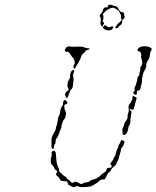

<svg xmlns="http://www.w3.org/2000/svg" viewBox="-20 -807 677 832"><path d="M503 -195Q504 -199 505.5 -199.5Q507 -200 513 -198Q522 -195 519 -189Q517 -186 516 -180.5Q515 -175 509.5 -169.5Q504 -164 504 -158Q504 -152 501.5 -146Q499 -140 496 -126.5Q493 -113 489 -108Q485 -103 485 -99Q485 -94 468 -80Q461 -73 459.5 -68Q458 -63 453 -60.5Q448 -58 444 -50Q437 -32 433 -30Q429 -29 422.5 -29Q416 -29 411.5 -24Q407 -19 398.5 -13.5Q390 -8 381.5 -3Q373 2 349.5 3.5Q326 5 322 2Q316 -3 306 2L299 5L287 -1Q278 -5 276 -7Q274 -9 274 -13Q272 -19 270 -20.5Q268 -22 259 -22Q249 -22 245 -24Q241 -26 238 -33Q235 -40 231 -42Q218 -49 226 -60Q229 -63 228.5 -64.5Q228 -66 222 -70Q216 -74 215 -79Q214 -84 207 -91Q203 -95 202 -97Q201 -99 200.5 -101.5Q200 -104 200 -111Q200 -123 202.5 -128.5Q205 -134 204 -139Q202 -148 207.5 -152Q213 -156 219 -150Q223 -146 223 -131Q225 -94 231 -85Q236 -78 236 -70Q236 -62 242 -58.5Q248 -55 250.5 -51Q253 -47 260.5 -43Q268 -39 270 -34.5Q272 -30 276.5 -28Q281 -26 286 -20Q292 -11 300 -17Q307 -23 320 -15Q328 -10 331.5 -9.5Q335 -9 341 -13Q347 -17 355 -17Q363 -17 368.5 -22Q374 -27 383 -29Q388 -29 395 -32.5Q402 -36 408.5 -40.5Q415 -45 419 -50Q425 -56 433 -60.5Q441 -65 441 -70Q442 -76 444 -78Q446 -80 454 -80Q469 -80 462 -91Q458 -97 458 -98.5Q458 -100 465 -108Q472 -116 472 -119.5Q472 -123 476 -127.5Q480 -132 480 -136Q486 -159 490 -165Q493 -168 493 -173Q493 -178 497.5 -183.5Q502 -189 503 -195ZM261 -374Q263 -374 267.5 -369Q272 -364 272 -361Q272 -359 267 -356Q262 -353 260 -353Q258 -353 259 -341.5Q260 -330 263.5 -325.5Q267 -321 266 -314Q264 -296 257 -288Q251 -281 251 -278Q251 -275 248 -268Q245 -261 246 -257.5Q247 -254 243.5 -248Q240 -242 237 -231Q230 -211 224 -206Q221 -203 221 -194.5Q221 -186 217 -181.5Q213 -177 214 -171Q214 -166 212.5 -163.5Q211 -161 207 -162Q202 -164 203 -181Q203 -191 203 -199Q203 -214 212 -228Q222 -244 222 -251Q222 -254 225.5 -263.5Q229 -273 230 -285.5Q231 -298 235.5 -305Q240 -312 240.5 -322.5Q241 -333 245.5 -341Q250 -349 251.5 -350.5Q253 -352 253 -358.5Q253 -365 255.5 -369.5Q258 -374 261 -374ZM555 -389Q557 -395 562 -389Q564 -387 566 -387Q569 -387 571 -383.5Q573 -380 571.5 -377.5Q570 -375 567 -363Q565 -353 563 -346.5Q561 -340 559.5 -336Q558 -332 556 -331.5Q554 -331 552 -332Q544 -337 542 -333Q541 -331 546 -328Q550 -325 550 -322.5Q550 -320 547 -302Q545 -293 545 -282Q545 -271 540.5 -265Q536 -259 536 -251Q535 -245 533 -239Q531 -233 528 -229Q525 -225 522 -223Q518 -221 514 -223Q510 -225 511 -229Q512 -233 510.5 -240Q509 -247 512 -252Q515 -257 517 -264Q519 -276 527 -285Q534 -292 533 -307Q533 -312 535 -316Q540 -323 537 -341Q536 -348 540 -354Q554 -372 554 -382Q554 -387 555 -389ZM292 -501Q302 -508 302 -500Q302 -496 298.5 -489.5Q295 -483 297.5 -474Q300 -465 298 -453.5Q296 -442 295.5 -433.5Q295 -425 289 -420Q283 -415 283 -410.5Q283 -406 281.5 -405.5Q280 -405 277.5 -396Q275 -387 272 -384L269 -380L265 -388Q257 -402 271 -412Q277 -416 277.5 -419Q278 -422 274 -428Q272 -431 272 -437Q272 -453 282 -467Q285 -471 284 -477Q283 -482 285.5 -490Q288 -498 292 -501ZM267 -601Q274 -608 288 -605Q294 -604 315.5 -605Q337 -606 344.5 -602Q352 -598 360 -598Q368 -598 368 -596Q368 -592 357 -590Q353 -589 350.5 -585Q348 -581 340.5 -574.5Q333 -568 333 -566Q333 -563 328 -552Q323 -541 320 -536Q315 -529 309 -518Q302 -502 299 -514Q297 -520 300.5 -525.5Q304 -531 304 -536Q304 -541 301 -548Q298 -555 296 -557Q293 -558 288 -567Q278 -585 269 -583Q264 -582 262 -586Q259 -592 267 -601ZM593 -605Q610 -609 627 -603Q634 -600 635.5 -599Q637 -598 637 -594Q637 -589 633.5 -585Q630 -581 630 -574Q630 -569 628.5 -562.5Q627 -556 624 -550Q621 -544 618 -540Q614 -535 614 -527Q614 -511 606 -501Q602 -496 598.5 -481.5Q595 -467 595 -454Q595 -445 592.5 -440Q590 -435 590 -430.5Q590 -426 587.5 -420.5Q585 -415 582 -415Q577 -415 575 -413Q573 -411 573 -404Q573 -399 572.5 -398Q572 -397 568 -397Q561 -397 558.5 -401.5Q556 -406 561 -411Q565 -414 563.5 -419Q562 -424 563 -427Q566 -432 569 -440.5Q572 -449 574 -458Q576 -467 576 -471Q576 -475 580 -477.5Q584 -480 584 -486Q584 -492 586.5 -498Q589 -504 588 -510Q587 -516 592 -521.5Q597 -527 596 -538Q595 -549 592.5 -553.5Q590 -558 591.5 -561.5Q593 -565 591.5 -572.5Q590 -580 588 -582Q586 -584 581 -585Q572 -586 578 -596Q582 -602 593 -605ZM430 -694Q436 -701 442 -694Q449 -686 458 -690Q464 -693 467 -693Q475 -693 468 -683L466 -681Q461 -676 452 -675Q445 -675 437 -678Q429 -681 427 -685Q425 -689 430 -694ZM450 -785Q452 -787 458 -786.5Q464 -786 468 -784Q473 -781 479 -781Q485 -781 488 -776.5Q491 -772 493.5 -768.5Q496 -765 499 -760Q502 -755 506 -755Q514 -755 517 -750Q518 -748 518 -743.5Q518 -739 520 -735Q522 -731 515 -725Q508 -719 509 -714Q512 -705 499 -696Q494 -692 492.5 -688.5Q491 -685 485.5 -685Q480 -685 480 -686Q478 -687 483.5 -695Q489 -703 496 -709Q505 -716 506.5 -719.5Q508 -723 505 -727Q503 -731 504.5 -735.5Q506 -740 502 -745.5Q498 -751 498 -753Q498 -761 479 -770L470 -774L458 -771Q447 -767 436.5 -757.5Q426 -748 426 -744.5Q426 -741 427.5 -740Q429 -739 428 -729.5Q427 -720 425 -717.5Q423 -715 428 -711Q434 -707 429 -702Q426 -699 426 -696Q426 -688 419 -696Q413 -701 417 -721Q418 -728 415 -732Q408 -740 418 -748Q424 -754 425 -760Q428 -777 442 -775Q446 -774 447 -778.5Q448 -783 450 -785Z"/></svg>

Font: TT2020 Style D
Style: Italic
Weight: 400
Italic angle: -15°
Version: Version 0.2.000